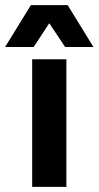

<svg xmlns="http://www.w3.org/2000/svg" viewBox="-83 -732 386 752"><path d="M43 -500H177V0H43ZM38 -712H182L283 -548H172L110 -641L49 -548H-63Z"/></svg>

Font: CyStack Display
Style: Bold
Weight: 700
Designer: Weizhong Zhang
Foundry: 本地遙控
Version: Version 1.000;Glyphs 3.1.2 (3151)